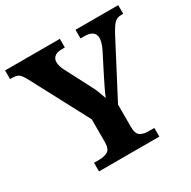

<svg xmlns="http://www.w3.org/2000/svg" viewBox="-159 -867 1013 1020"><g transform="rotate(-30 347.0 -357.0)"><path d="M164 0V-53H194Q227 -53 248 -65Q269 -77 269 -120V-259L84 -608Q69 -637 56 -649Q43 -661 13 -661H0V-714H336V-661H318Q288 -661 273 -648.5Q258 -636 258 -616Q258 -603 262.5 -588.5Q267 -574 274 -561L348 -419Q363 -391 372.5 -367.5Q382 -344 390 -320Q400 -345 415 -375.5Q430 -406 446 -438L504 -552Q514 -574 517.5 -589Q521 -604 521 -612Q521 -661 455 -661H432V-714H694V-661H682Q656 -661 640 -645Q624 -629 600 -584L429 -257V-121Q429 -77 449 -65Q469 -53 496 -53H534V0Z"/></g></svg>

Font: Noto Serif
Style: Bold
Weight: 700
Designer: Monotype Design Team
Foundry: Monotype Imaging Inc.
Version: Version 2.014